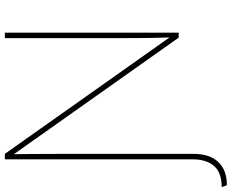

<svg xmlns="http://www.w3.org/2000/svg" viewBox="-102 -640 934 773"><g transform="rotate(-90 364.5 -253.0)"><path d="M110 56V-700H132L605 -31H601Q600 -55 599 -102Q598 -149 598 -241V-700H620V0H600L115 -686H130Q131 -670 131.5 -590.5Q132 -511 132 -470V60Q132 125 99 159.5Q66 194 6 194L-2 173Q57 173 83.5 142Q110 111 110 56Z"/></g></svg>

Font: Easer Grotesk Variable
Style: Regular
Weight: 400
Designer: Boardeaser, Bonnie Shaver-Troup, Thomas Jockin
Foundry: Lexend
Version: Version 1.001;Glyphs 3.1.2 (3151)